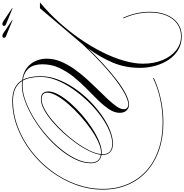

<svg xmlns="http://www.w3.org/2000/svg" viewBox="-69 -1027 1544 1610"><g transform="rotate(-90 703.0 -222.0)"><path d="M1403 262Q1403 149 1354 41L1359 38Q1409 147 1409 263Q1409 341 1384.5 401Q1360 461 1314 495.5Q1268 530 1204 530Q1139 530 1089.5 500Q1040 470 1006.5 419.5Q973 369 956 307Q939 245 939 181Q939 56 983 -48.5Q1027 -153 1103 -256Q1039 -190 972 -128.5Q905 -67 841.5 -18Q778 31 723.5 59.5Q669 88 630 88Q602 88 582 67.5Q562 47 562 10Q562 -34 591.5 -78.5Q621 -123 667 -170.5Q713 -218 765.5 -269Q818 -320 864 -377.5Q910 -435 939.5 -499.5Q969 -564 969 -638Q969 -781 840 -802Q869 -746 869 -652Q869 -582 842 -510.5Q815 -439 769 -371Q723 -303 664.5 -244.5Q606 -186 542.5 -141.5Q479 -97 417 -72Q355 -47 302 -47Q258 -47 233.5 -69Q209 -91 209 -133Q209 -138 209 -143Q177 -148 158 -170Q139 -192 139 -232Q139 -294 170.5 -360.5Q202 -427 255.5 -492Q309 -557 377 -614.5Q445 -672 518.5 -716Q592 -760 663 -785.5Q734 -811 793 -811Q811 -811 828 -809Q781 -885 664 -885Q551 -885 443 -844Q335 -803 241 -730.5Q147 -658 75.5 -562.5Q4 -467 -36 -357Q-76 -247 -76 -132Q-76 -18 -36.5 74.5Q3 167 76 233Q149 299 252 334.5Q355 370 482 370Q580 370 676.5 349Q773 328 852 290L854 296Q775 333 678 354.5Q581 376 482 376Q354 376 250 340Q146 304 72 237.5Q-2 171 -42 77Q-82 -17 -82 -132Q-82 -248 -41.5 -358.5Q-1 -469 70.5 -565.5Q142 -662 237 -735Q332 -808 441 -849.5Q550 -891 664 -891Q788 -891 836 -808Q899 -800 939 -768.5Q979 -737 997.5 -693.5Q1016 -650 1016 -603Q1016 -544 993 -487Q970 -430 932 -375.5Q894 -321 849 -271Q804 -221 759 -175.5Q714 -130 676 -89.5Q638 -49 615 -15.5Q592 18 592 45Q592 61 603 71.5Q614 82 630 82Q675 82 752 35Q829 -12 927.5 -98Q1026 -184 1135 -300L1439 -659H1488Q1402 -588 1324.5 -502.5Q1247 -417 1183 -324.5Q1119 -232 1072 -138.5Q1025 -45 999.5 43Q974 131 974 205Q974 296 1004 368.5Q1034 441 1086 482.5Q1138 524 1204 524Q1264 524 1309 491.5Q1354 459 1378.5 400Q1403 341 1403 262ZM215 -133Q215 -53 303 -53Q355 -53 416 -79.5Q477 -106 540 -152.5Q603 -199 660.5 -259.5Q718 -320 764 -387Q810 -454 836.5 -522Q863 -590 863 -652Q863 -748 832 -803Q814 -805 793 -805Q732 -805 661 -779Q590 -753 517 -708.5Q444 -664 377.5 -606.5Q311 -549 258.5 -484.5Q206 -420 175.5 -355.5Q145 -291 145 -232Q145 -159 210 -149Q215 -190 240 -243Q265 -296 305 -352.5Q345 -409 393 -462Q441 -515 492 -558Q543 -601 590.5 -626Q638 -651 676 -651Q713 -651 727 -633.5Q741 -616 741 -588Q741 -551 715 -503.5Q689 -456 645 -405.5Q601 -355 547 -308Q493 -261 435.5 -223.5Q378 -186 324.5 -163.5Q271 -141 230 -141Q222 -141 215 -142Q215 -137 215 -133ZM676 -645Q641 -645 594.5 -620.5Q548 -596 498 -554Q448 -512 399.5 -459.5Q351 -407 311 -351Q271 -295 245.5 -242.5Q220 -190 216 -148Q222 -147 230 -147Q268 -147 319 -170.5Q370 -194 426.5 -233.5Q483 -273 537 -321.5Q591 -370 635 -420.5Q679 -471 705 -517Q731 -563 731 -597Q731 -645 676 -645ZM1438 -889 1306 -943Q1291 -949 1291 -960Q1291 -974 1307 -974Q1317 -974 1328 -967L1440 -892ZM1338 -889 1206 -943Q1191 -949 1191 -960Q1191 -974 1207 -974Q1217 -974 1228 -967L1340 -892Z"/></g></svg>

Font: Ballet 72pt
Style: Regular
Weight: 400
Designer: Maximiliano R. Sproviero
Foundry: Omnibus-Type
Version: Version 1.100; ttfautohint (v1.8.3)